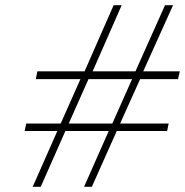

<svg xmlns="http://www.w3.org/2000/svg" viewBox="-20 -720 713 740"><path d="M443 -244 520 -415H666L673 -445H532L647 -700H616L502 -445H337L449 -700H418L306 -445H124L118 -415H290L214 -244H81L75 -215H201L106 0H137L232 -215H399L304 0H334L430 -215H624L630 -244ZM413 -244H245L321 -415H489Z"/></svg>

Font: Advent Pro ExtraLight
Style: Italic
Weight: 250
Italic angle: -12°
Version: Version 3.000